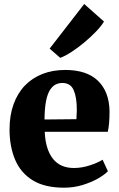

<svg xmlns="http://www.w3.org/2000/svg" viewBox="-20 -904 582 936"><path d="M292.5 11Q198 11 139.5 -25Q81 -61 53.8 -125.2Q26.5 -189.5 26.5 -273Q26.5 -341.5 46 -395.5Q65.5 -449.5 101.2 -486.8Q137 -524 187 -543.5Q237 -563 298 -563Q403 -563 457.5 -510.2Q512 -457.5 514 -363Q514 -328.5 511.8 -303.8Q509.5 -279 505.5 -261.5H198Q200 -217 210.5 -184Q221 -151 238.8 -129Q256.5 -107 282 -96Q307.5 -85 340.5 -85Q379 -85 418.5 -98Q458 -111 480 -125.5L506 -69.5Q491 -53 458.5 -34.2Q426 -15.5 382.8 -2.2Q339.5 11 292.5 11ZM197 -321.5 352.5 -323Q353 -334.5 353.5 -345.5Q354 -356.5 354.5 -368Q354.5 -429.5 339.2 -464.5Q324 -499.5 284 -499.5Q265.5 -499.5 250.2 -491.5Q235 -483.5 223 -464.2Q211 -445 204.2 -410.2Q197.5 -375.5 197 -321.5ZM273 -622.5 222 -667 390.5 -884.5 487 -799Q473 -776 447.2 -749.2Q421.5 -722.5 390.2 -696.5Q359 -670.5 328.5 -650.8Q298 -631 275 -622.5Z"/></svg>

Font: Merriweather 36pt Black
Style: Regular
Weight: 900
Version: Version 2.100